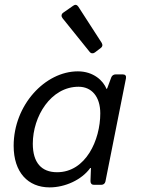

<svg xmlns="http://www.w3.org/2000/svg" viewBox="-20 -773 592 803"><path d="M241.2 -697.3 354.5 -556.6C360.4 -548.8 369.1 -547.9 377 -553.7L401.4 -572.3C409.2 -578.1 410.2 -585 405.3 -593.8L307.6 -745.1C301.8 -753.9 293.9 -754.9 286.1 -749L244.1 -719.7C236.3 -713.9 235.4 -705.1 241.2 -697.3ZM187.5 10.7C252 10.7 321.3 -20.5 357.4 -70.3H360.4L358.4 -15.6C358.4 -5.9 363.3 0 373 0H403.3C412.1 0 418.9 -4.9 420.9 -13.7L506.8 -445.3C508.8 -456.1 503.9 -461.9 493.2 -461.9H463.9C455.1 -461.9 448.2 -457 445.3 -449.2L428.7 -404.3L425.8 -400.4C412.1 -435.5 371.1 -474.6 305.7 -474.6C168.9 -474.6 37.1 -334 37.1 -163.1C37.1 -52.7 96.7 10.7 187.5 10.7ZM218.8 -52.7C153.3 -52.7 117.2 -92.8 117.2 -171.9C117.2 -286.1 192.4 -410.2 308.6 -410.2C362.3 -410.2 399.4 -370.1 399.4 -298.8C399.4 -187.5 338.9 -52.7 218.8 -52.7Z"/></svg>

Font: Ed Sans Neue
Style: Italic
Weight: 400
Italic angle: -11°
Designer: Stephen Hutchings
Version: Version 1.004;PS 001.004;hotconv 1.0.88;makeotf.lib2.5.64775